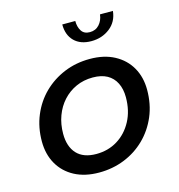

<svg xmlns="http://www.w3.org/2000/svg" viewBox="-110 -835 876 941"><g transform="rotate(-15 328.0 -364.0)"><path d="M278.5 10.5Q206.5 10.5 154.2 -17.2Q102 -45 73.8 -94.5Q45.5 -144 45.5 -209.5Q45.5 -280.5 70.8 -341Q96 -401.5 141.2 -445.8Q186.5 -490 246.5 -514.8Q306.5 -539.5 376.5 -539.5Q449 -539.5 501.2 -511.5Q553.5 -483.5 581.5 -434.2Q609.5 -385 609.5 -321Q609.5 -248 583.8 -187.2Q558 -126.5 512.5 -82Q467 -37.5 407 -13.5Q347 10.5 278.5 10.5ZM288.5 -81Q348.5 -81 396 -110.2Q443.5 -139.5 471.5 -191.8Q499.5 -244 499.5 -312.5Q499.5 -354.5 484.2 -385Q469 -415.5 439.8 -431.8Q410.5 -448 367 -448Q320.5 -448 282 -430.5Q243.5 -413 215.2 -382Q187 -351 171.5 -309.2Q156 -267.5 156 -218.5Q156 -153.5 189.5 -117.2Q223 -81 288.5 -81ZM290.5 -737.5H356.5Q356.5 -707 369.8 -686.5Q383 -666 412 -666Q441.5 -666 460 -686.5Q478.5 -707 482 -737.5H547.5Q542 -683.5 502.2 -652.5Q462.5 -621.5 408 -621.5Q353 -621.5 321.8 -652.5Q290.5 -683.5 290.5 -737.5Z"/></g></svg>

Font: Epilogue Medium
Style: Italic
Weight: 500
Italic angle: -12°
Designer: Tyler Finck
Foundry: Etcetera Type Co
Version: Version 2.112